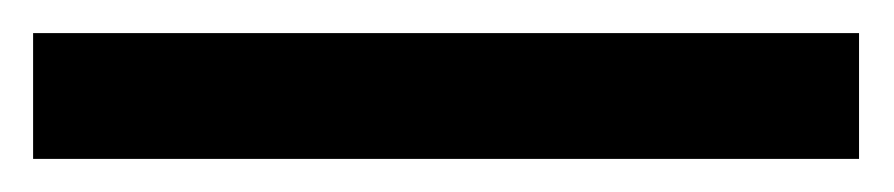

<svg xmlns="http://www.w3.org/2000/svg" viewBox="-20 18 540 116"><path d="M0 114V38H499V114Z"/></svg>

Font: KaTeX_SansSerif
Style: Regular
Weight: 400
Version: Version 1.1; ttfautohint (v1.3)